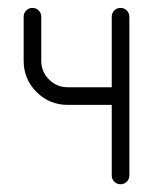

<svg xmlns="http://www.w3.org/2000/svg" viewBox="-20 -475 399 495"><path d="M41 -318.4V-431.6Q41 -441.4 47.6 -448Q54.2 -454.6 63.7 -454.6Q73.2 -454.6 79.8 -448Q86.4 -441.4 86.4 -431.6V-318.4Q86.4 -290 106.4 -270Q126.5 -250 154.8 -250H268.1V-431.6Q268.1 -441.4 274.7 -448Q281.2 -454.6 290.8 -454.6Q300.3 -454.6 306.9 -448Q313.5 -441.4 313.5 -431.6V-22.9Q313.5 -13.2 306.9 -6.6Q300.3 0 290.8 0Q281.2 0 274.7 -6.6Q268.1 -13.2 268.1 -22.9V-204.6H154.8Q107.4 -204.6 74.2 -237.8Q41 -271 41 -318.4Z"/></svg>

Font: OpenGost Type A TT
Style: Regular
Weight: 400
Version: Version 0.3